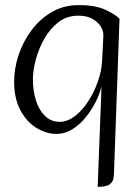

<svg xmlns="http://www.w3.org/2000/svg" viewBox="-20 -510 540 747"><path d="M35 -193Q35 -244 52.5 -296.5Q70 -349 103.5 -393.5Q137 -438 184 -464.5Q231 -491 290 -490Q352 -490 391 -471.5Q430 -453 445 -437L424 148Q424 166 422 181.5Q420 197 407 207Q394 217 360 217L375 -174Q368 -144 351.5 -112Q335 -80 312.5 -52.5Q290 -25 262 -7.5Q234 10 203 11Q163 12 124 -11Q85 -34 60 -80Q35 -126 35 -193ZM285 -449Q240 -449 207 -423.5Q174 -398 152 -358.5Q130 -319 119 -277Q108 -235 108 -202Q108 -156 120 -118.5Q132 -81 155.5 -58.5Q179 -36 212 -36Q242 -36 271 -58Q300 -80 323 -115.5Q346 -151 360.5 -192Q375 -233 377 -271L382 -367Q384 -390 370 -410Q359 -426 338 -437.5Q317 -449 285 -449Z"/></svg>

Font: Diphylleia
Style: Regular
Weight: 400
Designer: Minha Hyung
Foundry: JAMO
Version: Version 1.000; ttfautohint (v1.8.4.7-5d5b);gftools[0.9.28]